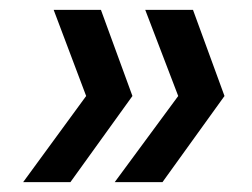

<svg xmlns="http://www.w3.org/2000/svg" viewBox="-20 -490 511 390"><path d="M185 -470 249 -295 123 -120H27L155 -295L89 -470ZM372 -470 436 -295 310 -120H213L342 -295L275 -470Z"/></svg>

Font: DM Sans 18pt Medium
Style: Italic
Weight: 500
Italic angle: -10°
Designer: Colophon Foundry, Jonny Pinhorn
Foundry: Colophon Foundry
Version: Version 4.004;gftools[0.9.30]